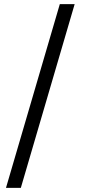

<svg xmlns="http://www.w3.org/2000/svg" viewBox="-20 -760 423 931"><path d="M81 151H9L270 -740H342Z"/></svg>

Font: Aneliza
Style: Regular
Weight: 400
Designer: Mike Abbink, Paul van der Laan, Pieter van Rosmalen
Foundry: Bold Monday
Version: Version 3.0